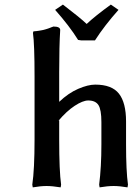

<svg xmlns="http://www.w3.org/2000/svg" viewBox="-20 -807 579 833"><path d="M129.9 -201.2V-475.1Q129.9 -615.2 123 -664.1L125 -670.9Q131.8 -671.4 137.9 -672.1Q144 -672.9 148.7 -673.6Q153.3 -674.3 158.7 -675.3Q164.1 -676.3 167.5 -677Q170.9 -677.7 175.8 -679.2Q180.7 -680.7 183.1 -681.4Q185.5 -682.1 190.4 -683.8Q195.3 -685.5 197 -686.3Q198.7 -687 204.3 -689.2Q210 -691.4 211.9 -691.9Q241.2 -691.9 241.2 -676.8Q236.8 -607.9 236.8 -493.2V-365.2Q276.9 -403.3 319.3 -421.6Q361.8 -439.9 393.1 -439.9Q465.3 -439.9 496.1 -400.6Q526.9 -361.3 526.9 -279.8V-181.2Q526.9 -65.4 535.2 -5.9L533.2 5.9Q499 0 473.1 0Q446.3 0 412.1 5.9L410.2 -5.9Q419.9 -82 419.9 -181.2V-276.9Q419.9 -331.5 407 -351.3Q394 -371.1 362.8 -371.1Q339.4 -371.1 303.7 -347.7Q268.1 -324.2 232.9 -282.2L236.8 -285.2V-201.2Q236.8 -65.4 245.1 -5.9L243.2 5.9Q207 0 182.1 0Q156.2 0 122.1 5.9L120.1 -5.9Q129.9 -72.3 129.9 -201.2ZM332 -631.8 318.8 -633.8Q281.2 -694.3 219.2 -764.2L252.9 -787.1Q329.1 -729 356 -703.1Q393.6 -738.3 460.9 -787.1L494.1 -764.2Q433.1 -695.8 392.1 -631.8Z"/></svg>

Font: Linear Smooth
Style: Bold
Weight: 700
Designer: Philipp H. Poll, Flanker
Foundry: Philipp H. Poll, reworked by Flanker
Version: Version 1.061 | FøM Fix